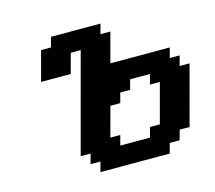

<svg xmlns="http://www.w3.org/2000/svg" viewBox="-119 -1023 1310 1171"><g transform="rotate(-15 535.5 -437.5)"><path d="M375 0H812.5L829.1 -62.5H891.6L908.7 -125H971.2Q988.3 -187.5 1021.5 -312.5Q1054.7 -437.5 1071.3 -500H1008.8L1025.9 -562.5H963.4L980 -625H605L655.3 -812.5H592.8L609.4 -875H296.9L280.3 -812.5H217.8L167.5 -625H355Q360.4 -646 371.6 -687.7Q382.8 -729.5 388.7 -750H451.2Q423.3 -646 367.4 -437.7Q311.5 -229.5 283.7 -125H346.2L329.1 -62.5H391.6ZM721.2 -125H533.7L550.3 -187.5H487.8L538.1 -375H600.6L617.2 -437.5H679.7L696.3 -500H821.3L804.7 -437.5H867.2Q856 -396 833.7 -312.5Q811.5 -229 800.3 -187.5H737.8Z"/></g></svg>

Font: Faithful 32x
Style: SemiboldOblique
Weight: 400
Foundry: Faithful Resource Pack
Version: Version 1.0; January 27, 2023